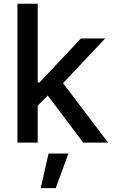

<svg xmlns="http://www.w3.org/2000/svg" viewBox="-20 -747 596 1006"><path d="M71.4 0H177.6V-193.5L230.5 -246.4L415.8 0H546.2L310.4 -311.4L531.2 -545.5H404.1L186.8 -314.6H177.6V-727.3H71.4ZM193.2 238.6H272L338.4 57.5H234.4Z"/></svg>

Font: Magic Ui Pro Medium
Style: Regular
Weight: 500
Designer: Stefan Endress, Andreas Faust
Version: Version 1.000;FEAKit 1.0